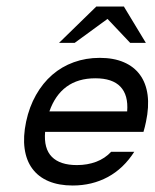

<svg xmlns="http://www.w3.org/2000/svg" viewBox="-20 -572 477 592"><path d="M287.6 -393.6Q330.6 -393.6 361.8 -380.1Q393.1 -366.7 411.6 -341.3Q430.2 -315.9 435.1 -279.3Q439.9 -242.7 430.2 -196.8Q426.8 -180.2 422.4 -165.5H119.1Q114.7 -113.8 139.9 -88.4Q165 -63 217.3 -63Q249.5 -63 276.6 -73.2Q303.7 -83.5 322.8 -104H394Q360.8 -52.2 312.3 -26.1Q263.7 0 204.1 0Q161.6 0 130.1 -13.2Q98.6 -26.4 79.8 -51.8Q61 -77.1 55.9 -113.8Q50.8 -150.4 60.5 -196.8Q70.3 -242.7 91.1 -279.3Q111.8 -315.9 141.1 -341.3Q170.4 -366.7 207.5 -380.1Q244.6 -393.6 287.6 -393.6ZM132.3 -228.5H372.1Q376 -278.8 351.3 -304.7Q326.7 -330.6 273.9 -330.6Q220.7 -330.6 185.3 -304.7Q149.9 -278.8 132.3 -228.5ZM363.3 -551.8 362.3 -551.3 429.7 -439.9H381.3L311.5 -513.7L210.4 -439.9H162.1L276.4 -551.3V-551.8H362.3Z"/></svg>

Font: Fibel Nord
Style: Italic
Weight: 400
Designer: Peter Wiegel
Foundry: Peter Wioegel
Version: Version 000.000